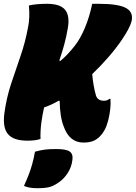

<svg xmlns="http://www.w3.org/2000/svg" viewBox="-37 -730 714 1010"><path d="M115 -701Q135 -706 160.5 -708Q186 -710 210 -710Q279 -710 305 -679Q331 -648 320 -583Q312 -536 300.5 -494Q289 -452 275 -412L280 -409Q317 -439 357 -490Q386 -527 410 -584.5Q434 -642 448 -710H482Q585 -710 625.5 -688Q666 -666 655 -618Q650 -599 637 -574.5Q624 -550 605 -522Q576 -479 535.5 -432Q495 -385 448 -340Q454 -275 468 -227Q477 -200 510 -200Q528 -200 538 -210H544Q546 -185 543 -156.5Q540 -128 532 -96Q524 -66 513.5 -46.5Q503 -27 488 -12Q470 6 449.5 13Q429 20 402 20Q328 20 298 -65Q278 -116 277 -198L273 -201Q230 -176 195 -165Q186 -126 180.5 -85Q175 -44 176 1Q164 5 147.5 7.5Q131 10 107 10Q34 10 5 -24.5Q-24 -59 -14 -134Q-3 -215 21 -288Q45 -361 70.5 -434Q96 -507 111 -589Q121 -636 115 -701ZM147 68Q176 60 198.5 57Q221 54 258 54Q311 54 329.5 67Q348 80 344 110Q340 148 319 180.5Q298 213 267 233Q243 249 221 254.5Q199 260 158 260Q116 260 89 248Q104 215 114 189Q124 163 132 135Q140 107 147 68Z"/></svg>

Font: Recursive Sn Csl St XBk
Style: Italic
Weight: 1000
Italic angle: -15°
Version: Version 1.085;hotconv 1.1.0;makeotfexe 2.6.0; ttfautohint (v